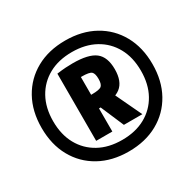

<svg xmlns="http://www.w3.org/2000/svg" viewBox="-114 -860 728 720"><g transform="rotate(-30 250.0 -500.0)"><path d="M250 -260Q178 -260 124 -290Q70 -320 40 -374Q10 -428 10 -500Q10 -572 40 -626Q70 -680 124 -710Q178 -740 250 -740Q322 -740 376 -710Q430 -680 460 -626Q490 -572 490 -500Q490 -428 460 -374Q430 -320 376 -290Q322 -260 250 -260ZM250 -310Q308 -310 350.5 -333.5Q393 -357 416.5 -399.5Q440 -442 440 -500Q440 -558 416.5 -600.5Q393 -643 350.5 -666.5Q308 -690 250 -690Q192 -690 149.5 -666.5Q107 -643 83.5 -600.5Q60 -558 60 -500Q60 -442 83.5 -399.5Q107 -357 149.5 -333.5Q192 -310 250 -310ZM163 -647Q185 -650 201 -651Q217 -652 232 -652Q300 -652 329 -629.5Q358 -607 358 -554Q358 -501 329 -478.5Q300 -456 232 -456Q219 -456 206.5 -457Q194 -458 180 -459L195 -518Q210 -517 219 -516Q228 -515 236 -515Q270 -515 278.5 -523Q287 -531 287 -553Q287 -576 278.5 -584Q270 -592 236 -592Q226 -592 216.5 -591Q207 -590 195 -588L233 -631V-356H163ZM283 -356 226 -489H300L363 -356Z"/></g></svg>

Font: M PLUS Code Latin
Style: Regular
Weight: 400
Designer: Coji Morishita
Foundry: UNDERFOREST DESIGN
Version: Version 1.002; ttfautohint (v1.8.3)